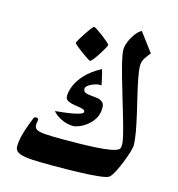

<svg xmlns="http://www.w3.org/2000/svg" viewBox="-113 -862 895 967"><g transform="rotate(15 334.5 -378.5)"><path d="M617.2 -195.3Q617.2 -185.5 609.9 -161.1Q602.5 -136.7 591.1 -107.4Q579.6 -78.1 566.7 -52.5Q553.7 -26.9 542 -15.1Q533.2 -6.3 491.5 -1.5Q449.7 3.4 386.7 5.4Q323.7 7.3 251 7.3Q190.4 7.3 145.5 5.4Q100.6 3.4 75.9 -6.3Q51.3 -16.1 51.3 -39.6Q51.3 -68.8 60.3 -102.1Q69.3 -135.3 79.8 -162.1Q90.3 -189 93.8 -198.2Q96.7 -205.6 107.4 -205.6Q111.3 -205.6 115 -203.1Q118.7 -200.7 118.7 -196.8Q118.7 -194.8 116.9 -184.3Q115.2 -173.8 115.2 -169.9Q115.2 -154.3 126.7 -146.5Q138.2 -138.7 170.7 -136.2Q203.1 -133.8 265.6 -133.8Q307.1 -133.8 352.1 -134.5Q397 -135.3 438 -137.7Q479 -140.1 509.3 -145.3Q539.6 -150.4 551.8 -159.7Q557.6 -163.6 558.6 -171.9Q559.6 -180.2 559.6 -186.5Q559.6 -202.1 551 -236.8Q542.5 -271.5 529.1 -317.4Q515.6 -363.3 500.7 -413.1Q485.8 -462.9 472.4 -509.8Q459 -556.6 450.4 -593.8Q441.9 -630.9 441.9 -650.4Q441.9 -667 450.9 -689.9Q460 -712.9 474.9 -733.6Q489.7 -754.4 507.3 -764.2L580.6 -666.5Q570.8 -654.8 557.4 -635.5Q543.9 -616.2 543.9 -592.3Q543.9 -569.8 551.3 -531.5Q558.6 -493.2 569.6 -447Q580.6 -400.9 591.6 -353.5Q602.5 -306.2 609.9 -264.9Q617.2 -223.6 617.2 -195.3ZM416 -337.9Q416 -307.1 402.6 -283.7Q389.2 -260.3 369.1 -244.4Q349.1 -228.5 329.3 -220.2Q309.6 -211.9 296.4 -211.9Q263.7 -211.9 233.2 -227.5Q202.6 -243.2 189 -261.2Q205.6 -262.7 229.7 -265.4Q253.9 -268.1 277.3 -272.2Q300.8 -276.4 316.7 -282Q332.5 -287.6 332.5 -294.9Q332.5 -305.2 316.7 -308.8Q300.8 -312.5 280.3 -315.2Q259.8 -317.9 243.9 -325.2Q228 -332.5 228 -350.1Q228 -374.5 240.5 -405Q252.9 -435.5 282.5 -467.3Q312 -499 363.3 -526.9Q365.2 -522.9 369.6 -504.6Q374 -486.3 377.9 -468.3Q381.8 -450.2 382.3 -446.3Q367.7 -448.7 349.4 -443.1Q331.1 -437.5 317.6 -428.2Q304.2 -418.9 303.7 -409.7Q303.2 -394.5 314.5 -389.6Q325.7 -384.8 342.5 -383.5Q359.4 -382.3 376.2 -379.9Q393.1 -377.4 404.5 -368.4Q416 -359.4 416 -337.9ZM362.3 -651.4Q362.3 -647.9 353.5 -632.1Q344.7 -616.2 332.5 -597.4Q320.3 -578.6 309.1 -564.7Q297.9 -550.8 293.5 -550.8Q291.5 -550.8 277.3 -560.1Q263.2 -569.3 245.8 -582Q228.5 -594.7 215.3 -605.7Q202.1 -616.7 202.1 -620.1Q202.1 -624.5 211.4 -640.4Q220.7 -656.2 233.2 -675Q245.6 -693.8 256.3 -707.8Q267.1 -721.7 270.5 -721.7Q274.4 -721.7 288.8 -712.2Q303.2 -702.6 320.3 -689.7Q337.4 -676.8 349.9 -665.8Q362.3 -654.8 362.3 -651.4Z"/></g></svg>

Font: Scheherazade New
Style: Bold
Weight: 700
Designer: SIL International
Foundry: SIL International
Version: Version 4.000